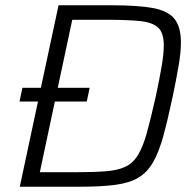

<svg xmlns="http://www.w3.org/2000/svg" viewBox="-20 -708 738 728"><path d="M55 0 124 -323H54L65 -375H135L202 -688H405Q503 -688 560 -677.5Q617 -667 641.5 -636.5Q666 -606 666 -547Q666 -510 657.5 -460Q649 -410 635 -343Q616 -253 599 -191.5Q582 -130 560 -92Q538 -54 504 -34Q470 -14 416.5 -7Q363 0 283 0ZM131 -55H264Q334 -55 380 -58.5Q426 -62 455 -75.5Q484 -89 503 -120Q522 -151 537 -205Q552 -259 571 -344Q585 -410 593 -457Q601 -504 601 -536Q601 -583 580 -603Q559 -623 512 -628Q465 -633 387 -633H254L199 -375H320L309 -323H188Z"/></svg>

Font: Saira Light
Style: Italic
Weight: 300
Italic angle: -12°
Designer: Hector Gatti with collaboration of the Omnibus-Type team
Foundry: Omnibus-Type
Version: Version 1.100; ttfautohint (v1.8.3)